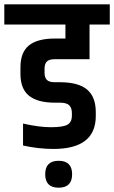

<svg xmlns="http://www.w3.org/2000/svg" viewBox="-54 -683 530 892"><path d="M391 -162V-144Q391 9 194 9Q125 9 53 -7V-109Q127 -92 182.5 -92Q238 -92 259 -103.5Q280 -115 280 -146V-158Q280 -181 268 -193.5Q256 -206 224 -206H201Q121 -206 81 -238Q41 -270 41 -340V-370Q41 -440 80.5 -472Q120 -504 201 -504H250V-569H-34V-663H456V-569H362V-408H201Q174 -408 163.5 -397Q153 -386 153 -364V-345Q153 -323 163.5 -312Q174 -301 201 -301H224Q310 -301 350.5 -267Q391 -233 391 -162ZM218.5 189Q156 189 156 126.5Q156 64 218.5 64Q281 64 281 126.5Q281 189 218.5 189Z"/></svg>

Font: Khand SemiBold
Style: Regular
Weight: 600
Designer: Devanagari: Sanchit Sawaria, Jyotish Sonowal; Latin: Satya Rajpurohit
Foundry: Indian Type Foundry
Version: Version 1.101;PS 1.0;hotconv 1.0.78;makeotf.lib2.5.61930; tt